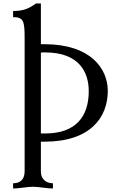

<svg xmlns="http://www.w3.org/2000/svg" viewBox="-20 -829 674 1099"><path d="M214 -18H234C500 -18 597 -159 597 -309C597 -435 500 -576 234 -576H214V-809H186C150 -784 121 -766 55 -766V-731C116 -731 121 -707 121 -607V151C121 203 91 220 55 220V250C86 250 138 240 169 240C200 240 252 250 283 250V220C251 220 214 203 214 151ZM214 -65V-528C222 -529 229 -529 238 -529C436 -529 488 -413 488 -307C488 -164 416 -65 238 -65Z"/></svg>

Font: Milonga
Style: Regular
Weight: 400
Designer: Pablo Impallari, Brenda Gallo, Rodrigo Fuenzalida
Foundry: Pablo Impallari, Brenda Gallo, Rodrigo Fuenzalida
Version: Version 1.000